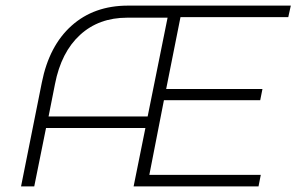

<svg xmlns="http://www.w3.org/2000/svg" viewBox="-20 -664 1056 684"><path d="M623 -603 572 -347H915L907 -307H564L512 -41H909L901 0H456L498 -208H144L102 0H55L129 -370Q155 -501 235 -572.5Q315 -644 436 -644H1016L1007 -603ZM577 -601H433Q332 -601 265 -539.5Q198 -478 176 -365L153 -249H506Z"/></svg>

Font: Montserrat Ace
Style: Light Italic
Weight: 300
Italic angle: -11.3°
Designer: Julieta Ulanovsky
Foundry: Julieta Ulanovsky
Version: Version 1